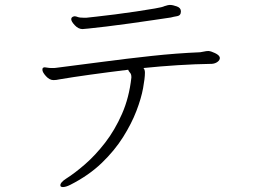

<svg xmlns="http://www.w3.org/2000/svg" viewBox="-20 -718 1040 779"><path d="M661 -697Q663 -697 664.5 -697.5Q666 -698 669 -698Q681 -698 697.5 -692Q714 -686 714 -672Q714 -655 699 -652.5Q684 -650 673 -647Q646 -643 602 -636.5Q558 -630 508 -623Q458 -616 412.5 -610.5Q367 -605 337 -602Q331 -602 325.5 -601Q320 -600 315 -600Q298 -600 283.5 -615.5Q269 -631 269 -640Q269 -648 278 -651Q279 -651 280 -651.5Q281 -652 282 -652Q288 -652 295.5 -649Q303 -646 321 -646H330Q339 -647 371 -650.5Q403 -654 446.5 -659.5Q490 -665 533 -671.5Q576 -678 608 -683.5Q640 -689 647 -693ZM827 -511Q837 -510 852.5 -502.5Q868 -495 871 -487Q871 -486 871.5 -485Q872 -484 872 -483Q872 -474 862.5 -467Q853 -460 840 -459Q772 -458 701 -453.5Q630 -449 562 -442Q568 -436 568 -423Q568 -401 560.5 -360Q553 -319 533.5 -268Q514 -217 479.5 -162Q445 -107 392.5 -56.5Q340 -6 265 32Q247 41 235 41Q229 41 226 38Q225 37 225 33Q225 22 248 7Q283 -15 325 -51.5Q367 -88 406.5 -139Q446 -190 475 -256Q504 -322 513 -403V-406Q513 -417 507.5 -423Q502 -429 500 -435Q418 -425 346 -415Q274 -405 221 -396Q208 -393 197 -393Q181 -393 166.5 -409Q152 -425 152 -435Q152 -442 155.5 -443.5Q159 -445 161 -445Q165 -445 172 -443.5Q179 -442 191 -442Q195 -442 199.5 -442Q204 -442 209 -443Q297 -454 395 -467Q493 -480 594.5 -491Q696 -502 792 -506Q800 -507 808.5 -509Q817 -511 824 -511Z"/></svg>

Font: Moon Stars Kai HW Light
Style: Regular
Weight: 300
Designer: GuiWonder
Version: Version 1.101